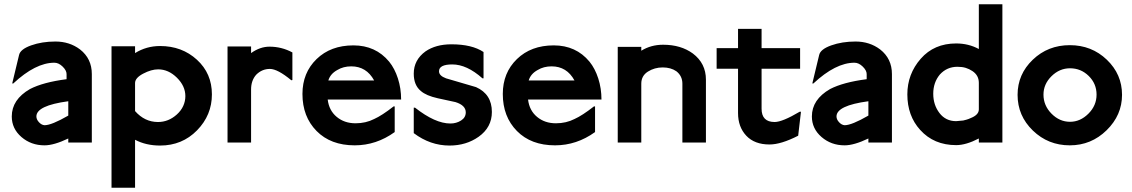

<svg xmlns="http://www.w3.org/2000/svg" viewBox="-20 -666 5287 897"><path d="M299 -126V-193Q150 -173 150 -122Q150 -108 162 -95Q174 -82 188 -81Q221 -81 299 -126ZM409 0H299V-19Q232 13 188 13Q125 13 80 -26Q35 -65 35 -122Q35 -201 120 -250Q182 -282 291 -296V-320Q291 -337 272.5 -355Q254 -373 234 -373Q146 -373 42 -276H37L69 -409Q75 -436 125.5 -454Q176 -472 239 -472Q305 -472 354 -435Q409 -392 409 -320Z M846 -217Q846 -264 806.5 -303Q767 -342 719 -342Q687 -342 649 -322Q611 -302 611 -278V-147Q656 -96 718 -96Q767 -96 806 -131Q826 -149 836 -171Q846 -193 846 -217ZM970 -225Q970 -128 900.5 -57Q831 14 728 14Q662 14 611 -13V211H501V-450H611V-418Q664 -451 728 -451Q830 -451 900 -387Q970 -323 970 -225Z M1346 -292 1341 -291Q1277 -344 1241 -344Q1204 -344 1177 -317Q1153 -290 1153 -248V0H1043V-449H1153V-418Q1195 -448 1239 -448Q1296 -448 1346 -421Z M1728 -290Q1692 -356 1621 -356Q1584 -356 1556 -339Q1523 -321 1514 -290ZM1854 -201H1511Q1517 -150 1553 -120Q1589 -90 1641 -90Q1689 -90 1728 -110Q1764 -126 1819 -169H1824V-49Q1738 13 1637 13Q1525 13 1459 -54Q1393 -121 1393 -227Q1393 -326 1459 -390Q1525 -454 1631 -454Q1735 -454 1798 -378Q1824 -346 1839 -299.5Q1854 -253 1854 -201Z M2278 -143Q2278 -71 2216 -27Q2158 14 2080 14Q1990 14 1913 -44V-163H1919Q2013 -89 2084 -89Q2112 -89 2134 -103Q2156 -117 2156 -141Q2156 -174 2108 -189L2025 -207Q1971 -219 1946 -241Q1913 -268 1913 -322Q1913 -386 1968 -426Q2016 -459 2089 -459Q2185 -459 2239 -423V-300H2234Q2161 -365 2093 -365Q2031 -365 2031 -333Q2031 -312 2064 -300L2204 -259Q2278 -226 2278 -143Z M2664 -290Q2628 -356 2557 -356Q2520 -356 2492 -339Q2459 -321 2450 -290ZM2790 -201H2447Q2453 -150 2489 -120Q2525 -90 2577 -90Q2625 -90 2664 -110Q2700 -126 2755 -169H2760V-49Q2674 13 2573 13Q2461 13 2395 -54Q2329 -121 2329 -227Q2329 -326 2395 -390Q2461 -454 2567 -454Q2671 -454 2734 -378Q2760 -346 2775 -299.5Q2790 -253 2790 -201Z M3278 0H3168V-275Q3168 -311 3140 -333Q3114 -351 3076 -351Q3038 -351 3007 -331.5Q2976 -312 2976 -275V0H2866V-447H2976V-429Q3021 -457 3078 -457Q3161 -457 3217 -416Q3278 -370 3278 -294Z M3722 -144 3709 -32Q3629 9 3575 9Q3505 9 3466.5 -32Q3428 -73 3428 -138V-345H3328V-441H3428V-531H3538V-441H3718V-345H3538V-158Q3538 -96 3599 -96Q3635 -96 3716 -144Z M4037 -126V-193Q3888 -173 3888 -122Q3888 -108 3900 -95Q3912 -82 3926 -81Q3959 -81 4037 -126ZM4147 0H4037V-19Q3970 13 3926 13Q3863 13 3818 -26Q3773 -65 3773 -122Q3773 -201 3858 -250Q3920 -282 4029 -296V-320Q4029 -337 4010.5 -355Q3992 -373 3972 -373Q3884 -373 3780 -276H3775L3807 -409Q3813 -436 3863.5 -454Q3914 -472 3977 -472Q4043 -472 4092 -435Q4147 -392 4147 -320Z M4553 -155V-279Q4553 -314 4523 -334Q4508 -344 4491.5 -349Q4475 -354 4453 -354Q4404 -354 4371 -318Q4340 -281 4340 -228Q4340 -176 4369 -138Q4398 -100 4447 -100L4480 -103Q4485 -104 4495.5 -107Q4506 -110 4514 -114Q4553 -129 4553 -155ZM4663 0H4553V-19Q4493 12 4447 12Q4343 12 4279 -59Q4219 -125 4219 -225Q4219 -320 4281.5 -391.5Q4344 -463 4447 -463Q4505 -463 4553 -437V-646H4663Z M4979 -347Q4930 -347 4892.5 -310Q4855 -273 4855 -224Q4855 -173 4892.5 -135Q4930 -97 4979 -97Q5027 -97 5065 -135Q5103 -173 5103 -224Q5103 -275 5066.5 -311Q5030 -347 4979 -347ZM5222 -223Q5222 -128 5150 -57.5Q5078 13 4978 13Q4877 13 4805.5 -56Q4734 -125 4734 -223Q4734 -319 4805 -387Q4876 -455 4978 -455Q5080 -455 5151 -387Q5222 -319 5222 -223Z"/></svg>

Font: RailwayN12
Style: Semibold
Weight: 400
Version: 1999; 1.0, initial release  Kernus: V2.0